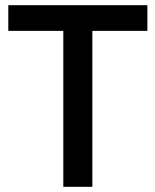

<svg xmlns="http://www.w3.org/2000/svg" viewBox="-20 -720 599 740"><path d="M548 -601H336V0H224V-601H12V-700H548Z"/></svg>

Font: Georama ExtraCondensed Thin Medium
Style: Regular
Weight: 500
Version: Version 1.001